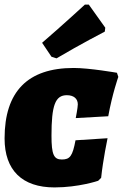

<svg xmlns="http://www.w3.org/2000/svg" viewBox="-30 -811 547 839"><path d="M428 -673 430 -690 358 -791H341C341 -791 248 -705 154 -624L195 -563L217 -556C320 -617 428 -673 428 -673ZM208 8C314 8 399 -21 399 -21L412 -34C420 -112 440 -207 440 -207L300 -198C287 -129 276 -114 240 -114C205 -114 195 -136 195 -218C195 -350 211 -395 262 -395C292 -395 310 -380 310 -355C310 -341 301 -295 301 -295L443 -303C461 -402 487 -475 487 -475L481 -493C481 -493 361 -514 292 -514C91 -514 -10 -411 -10 -206C-10 -67 67 8 208 8Z"/></svg>

Font: Alegreya SC Black
Style: Italic
Weight: 900
Italic angle: -7°
Designer: Juan Pablo del Peral
Foundry: Huerta Tipografica
Version: Version 2.007;PS 002.007;hotconv 1.0.88;makeotf.lib2.5.64775